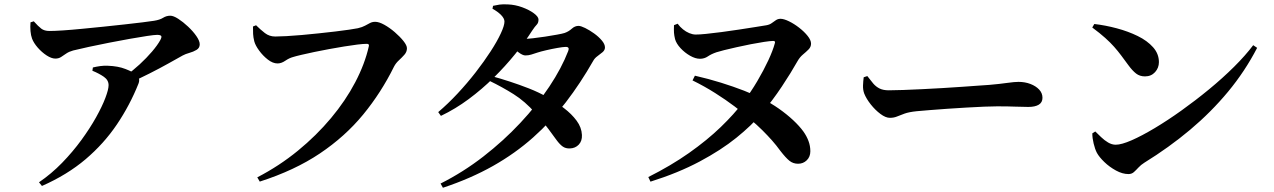

<svg xmlns="http://www.w3.org/2000/svg" viewBox="-20 -816 5950 897"><path d="M563.7 -459.4Q600.2 -485.5 632.7 -515.5Q665.1 -545.5 690.4 -575.1Q715.7 -604.8 728.6 -628.2Q737.1 -643.7 732.8 -648.4Q728.4 -653.1 713.9 -653.1Q701.8 -653.1 667.4 -648Q633 -642.9 586.7 -634.6Q540.5 -626.3 490.6 -616.6Q440.7 -606.9 396.1 -597.2Q351.5 -587.5 321.6 -580.1Q302.6 -574.9 289.5 -565.9Q276.4 -556.9 265.2 -549.6Q254 -542.3 238.6 -542.3Q220.6 -542.3 197.9 -557Q175.3 -571.8 156.4 -593.4Q137.5 -615.1 129.8 -635.4Q124.2 -650.6 122.5 -670.7Q120.7 -690.7 122.5 -711.6L137.8 -716.4Q158.8 -692.9 173 -682.1Q187.2 -671.3 211.1 -671.3Q234.3 -671.3 273.8 -673.9Q313.3 -676.5 362.3 -681.3Q411.4 -686.1 463.1 -691.3Q514.8 -696.6 562 -701.9Q609.2 -707.1 645.6 -711.6Q682.1 -716.1 699.4 -718.9Q726.5 -723.1 742 -732.9Q757.6 -742.6 775.6 -742.6Q790.2 -742.6 812.8 -728.1Q835.4 -713.5 858.5 -691.8Q881.7 -670.1 897.4 -647.5Q913.1 -624.9 913.1 -608.9Q913.1 -591.8 898.1 -582.9Q883.1 -574 864.6 -568.9Q846.2 -563.7 833.7 -556.9Q807.3 -542.3 767.3 -519.8Q727.2 -497.3 679.3 -473.1Q631.4 -449 580.4 -425.8ZM162.2 35.6Q220 -3.8 270 -55.2Q320 -106.7 360.1 -161.7Q400.2 -216.6 428.7 -267.7Q457.2 -318.7 472.2 -358.4Q487.3 -398.1 487.3 -418.1Q487.3 -441.8 465.3 -457.2Q443.2 -472.6 411.6 -485.5L414 -500.8Q431.2 -504.9 448.3 -507.3Q465.5 -509.7 483.8 -508.8Q531.6 -507.2 566.3 -493.6Q601 -480 613.4 -469.5Q624.3 -460.7 628.5 -450.6Q632.7 -440.4 627 -425.4Q586.6 -324.2 526.1 -234.6Q465.6 -145 379.9 -72.1Q294.1 0.7 175.9 52.8Z M1182 12.5Q1284.7 -40.7 1371.6 -111.8Q1458.5 -182.9 1526.6 -264.4Q1594.7 -345.9 1639.6 -431.6Q1684.5 -517.2 1703 -599.2Q1704.8 -605.9 1702.1 -608.5Q1699.4 -611.2 1694.1 -611.2Q1677.3 -611.2 1649.5 -607.8Q1621.8 -604.4 1587.5 -598.8Q1553.2 -593.2 1517.3 -586.6Q1481.4 -580.1 1448.4 -573.1Q1415.4 -566.1 1389.1 -560Q1362.8 -553.9 1348.8 -549.5Q1331.2 -544.8 1312.8 -532.2Q1294.4 -519.6 1276.7 -519.6Q1254.5 -519.6 1231.4 -537.6Q1208.3 -555.5 1190.7 -579.7Q1173 -603.9 1168 -622.7Q1163.3 -641.7 1162.5 -657.2Q1161.7 -672.7 1161.9 -692.2L1176.3 -698Q1197 -677.4 1217.7 -661.4Q1238.5 -645.4 1265.9 -645.4Q1286 -645.4 1318.2 -647.2Q1350.5 -649 1389.6 -652.4Q1428.6 -655.8 1469 -660.2Q1509.4 -664.6 1546.1 -668.8Q1582.9 -673.1 1610.8 -677.3Q1638.7 -681.4 1651.8 -684.1Q1672.8 -689 1685.5 -696.1Q1698.3 -703.1 1708.9 -708.6Q1719.6 -714.1 1732.9 -714.1Q1750.6 -714.1 1775.3 -700.4Q1800 -686.7 1824.3 -665.8Q1848.6 -644.8 1864.9 -624.4Q1881.2 -603.9 1881.2 -590.5Q1881.2 -573.7 1869.3 -560.3Q1857.5 -547 1843.4 -534Q1829.2 -521 1820.8 -504.8Q1760.8 -383.2 1676.5 -280.6Q1592.2 -178.1 1474.2 -98.9Q1356.1 -19.7 1193.6 32.4Z M2038.3 41.5Q2143.8 -11.5 2238.1 -84.7Q2332.4 -157.9 2410.7 -241.6Q2489.1 -325.3 2546.6 -411.7Q2604 -498.1 2634.7 -577.8Q2642.4 -597.4 2622.5 -596.9Q2610 -596.6 2583.9 -592Q2557.8 -587.4 2531.7 -581.3Q2505.6 -575.2 2491 -570.4Q2475 -565.2 2462.2 -561.1Q2449.4 -557 2434.5 -557Q2422.1 -557 2403.2 -571Q2384.2 -585 2363.9 -602.4L2382.2 -638.2Q2398.7 -635.9 2409.1 -635.1Q2419.5 -634.4 2430 -634.4Q2442.7 -634.4 2469.4 -637.2Q2496.2 -640.1 2526.6 -644.8Q2557.1 -649.5 2582.3 -654.1Q2607.6 -658.7 2617.6 -661.9Q2636.7 -668.6 2651.2 -681.8Q2665.8 -695.1 2682.6 -695.1Q2693.5 -695.1 2713.9 -685.1Q2734.3 -675 2755.5 -659.8Q2776.7 -644.6 2791.5 -627.1Q2806.3 -609.6 2806.3 -594.3Q2806.3 -581.9 2795.3 -572.4Q2784.2 -562.9 2771.3 -553.7Q2758.4 -544.5 2751.7 -532.2Q2692.2 -427.7 2623.5 -338.2Q2554.8 -248.7 2471 -174.1Q2387.2 -99.4 2283.3 -40.7Q2179.3 18 2049.2 61.2ZM2642.6 -122.5Q2622.6 -121.8 2609 -131.4Q2595.3 -141.1 2580.3 -161.4Q2565.3 -181.7 2542.4 -213.1Q2519.5 -244.4 2481 -288.1Q2432.5 -342.8 2379.6 -376Q2326.8 -409.2 2266.4 -438.5L2280.9 -459.2Q2316.8 -449.5 2360.7 -435.2Q2404.6 -421 2450.8 -403Q2496.9 -384.9 2535.9 -362.7Q2577.3 -339.3 2614.1 -311.4Q2650.8 -283.5 2674 -252Q2697.2 -220.5 2698.7 -185.5Q2700.1 -157.4 2683.9 -140.3Q2667.7 -123.3 2642.6 -122.5ZM2027.3 -292.3Q2073.3 -331.3 2118.1 -379.4Q2162.9 -427.5 2202.5 -478.4Q2242 -529.4 2272.2 -576Q2302.5 -622.7 2319.6 -659.6Q2336.8 -696.4 2336.8 -715.3Q2336.8 -729.8 2320.9 -746Q2304.9 -762.2 2280.8 -775.1L2283.5 -788.8Q2297.9 -792.2 2313.5 -794.5Q2329.1 -796.7 2353.1 -795.4Q2387 -794 2419.8 -782Q2452.6 -769.9 2474.2 -753.9Q2495.8 -737.8 2495.8 -724.7Q2495.8 -709 2487.5 -700.7Q2479.2 -692.4 2466.1 -672.7Q2432.1 -619.4 2386.6 -563.2Q2341 -506.9 2286.4 -453Q2231.8 -399.1 2169.8 -353.1Q2107.9 -307.1 2039.9 -274.6Z M3008.8 11.1Q3114.3 -41.7 3199.1 -101.4Q3283.8 -161.2 3347.2 -222.3Q3410.5 -283.5 3451.6 -338Q3487.9 -385.9 3518.1 -437.1Q3548.2 -488.3 3569.7 -534.5Q3591.1 -580.8 3599.7 -613Q3602 -619.1 3600.1 -621.9Q3598.3 -624.8 3592.2 -624.8Q3577.9 -624.5 3549.8 -620.3Q3521.8 -616.1 3488.1 -609.5Q3454.5 -602.9 3421.5 -595.5Q3388.4 -588.2 3363.2 -581.8Q3337.9 -575.3 3327.1 -571.8Q3302.9 -563.5 3286.8 -552.4Q3270.7 -541.4 3250.2 -541.4Q3228.7 -541.4 3203.7 -555.7Q3178.7 -570.1 3159.3 -591.1Q3139.8 -612.2 3133.8 -633.1Q3129.8 -649.9 3128.8 -662.9Q3127.9 -676 3128.8 -698.4L3145.9 -705.2Q3157 -690.1 3170.9 -678.9Q3184.7 -667.7 3200 -661.3Q3215.3 -654.9 3229.4 -654.6Q3246.3 -654.4 3278.9 -657.7Q3311.5 -661.1 3351.1 -666.2Q3390.8 -671.4 3431 -677.6Q3471.3 -683.8 3505.7 -689.2Q3540.1 -694.6 3560.4 -698Q3575.8 -700.7 3585.8 -708.3Q3595.9 -715.9 3605.3 -722Q3614.7 -728.2 3626.6 -728.2Q3641.9 -728.2 3665.8 -716.6Q3689.8 -705 3713.5 -686.6Q3737.2 -668.2 3753.1 -648.3Q3769.1 -628.4 3769.1 -612.1Q3769.1 -596.6 3757.4 -584.9Q3745.8 -573.3 3731.1 -561.1Q3716.5 -548.9 3706 -530.4Q3675.8 -476.7 3632.7 -411.8Q3589.6 -346.9 3537.1 -284.3Q3492.2 -230.6 3420.6 -172.7Q3349 -114.8 3248.9 -61.5Q3148.7 -8.1 3018.9 32.7ZM3708.6 -51Q3685.3 -51 3668.1 -64.9Q3650.8 -78.8 3625.6 -111.4Q3607.4 -136.6 3587.2 -159.4Q3567 -182.2 3542 -207.2Q3517 -232.2 3481.5 -262Q3453 -287.9 3412 -318.8Q3371 -349.7 3321.1 -381.3Q3271.2 -412.9 3215.4 -440.3L3226.5 -462.4Q3290.3 -447.8 3348.7 -429.6Q3407 -411.4 3456.2 -392.3Q3505.4 -373.1 3541 -354.5Q3581.9 -334.3 3618.9 -308.3Q3655.8 -282.3 3685.5 -254.6Q3715.2 -226.8 3733.3 -201.7Q3748.7 -180.1 3757.2 -157.2Q3765.8 -134.2 3765.8 -109.5Q3765.8 -83.4 3749.1 -67.2Q3732.4 -51 3708.6 -51Z M4137.4 -265.5Q4117.6 -265.5 4093.3 -283.7Q4068.9 -301.9 4048.1 -328.2Q4027.3 -354.6 4017.6 -378.8Q4011.2 -396.2 4011.9 -416.6Q4012.7 -436.9 4015.1 -455L4032 -460.6Q4046.8 -440.9 4059.6 -425.9Q4072.4 -410.9 4089.3 -402.5Q4106.2 -394.1 4132.2 -394.1Q4159 -394.1 4199.7 -395.6Q4240.3 -397.1 4287.9 -399.4Q4335.5 -401.6 4384.2 -404.6Q4432.9 -407.6 4476.8 -410.6Q4520.6 -413.6 4553.5 -416.1Q4586.5 -418.6 4601.6 -419.4Q4651.6 -423.8 4685.7 -428.7Q4719.9 -433.5 4738.2 -433.5Q4768.5 -433.5 4793.9 -423.8Q4819.3 -414.1 4834.8 -397.6Q4850.3 -381.1 4850.3 -359.1Q4850.3 -337.5 4833 -326.9Q4815.7 -316.4 4783.9 -316.4Q4754.6 -316.4 4723.1 -317.8Q4691.7 -319.2 4638.5 -319.2Q4615.7 -319.2 4578.3 -317.7Q4540.9 -316.2 4495.7 -313.5Q4450.6 -310.9 4406 -307.8Q4361.5 -304.6 4323.3 -301.6Q4285.1 -298.6 4262.4 -296.4Q4226.4 -292.6 4206.1 -285.3Q4185.7 -278.1 4171 -271.8Q4156.2 -265.5 4137.4 -265.5Z M5252.1 -2.8Q5223.9 -2.8 5193.6 -19.4Q5163.2 -36 5139.3 -59.1Q5115.4 -82.2 5104.7 -101.7Q5095.5 -119.3 5089.3 -145.6Q5083 -171.8 5083.2 -193L5097 -201.8Q5108.9 -190.3 5124 -175.6Q5139.2 -160.8 5156.9 -150.3Q5174.6 -139.9 5192.5 -139.9Q5219.4 -139.9 5266.8 -160.6Q5314.1 -181.3 5374.4 -217.3Q5434.7 -253.3 5500 -300Q5565.3 -346.6 5628.7 -398.8Q5692.2 -451 5745.6 -504.1Q5799 -557.2 5834.8 -604.9L5853.2 -592.5Q5796.6 -483.2 5717.5 -387.7Q5638.4 -292.3 5540.1 -209.7Q5441.8 -127.2 5326 -55.7Q5310.3 -45.9 5299 -33.6Q5287.8 -21.4 5277.5 -12.1Q5267.2 -2.8 5252.1 -2.8ZM5329.2 -459.1Q5304.7 -459.1 5287.6 -472.5Q5270.4 -485.8 5251.1 -512.2Q5233.1 -536.8 5217.9 -557.1Q5202.7 -577.4 5185.2 -597.2Q5167.8 -617 5143.5 -638.7Q5119.3 -660.5 5082.9 -687.5L5092.5 -703.9Q5143.9 -698 5197.2 -683.8Q5250.5 -669.6 5295.2 -647.7Q5339.9 -625.8 5367.1 -595.2Q5394.3 -564.6 5394.3 -525.7Q5394.3 -498.9 5376.3 -479Q5358.2 -459.1 5329.2 -459.1Z"/></svg>

Font: Noto Serif SC ExtraLight
Style: Regular
Weight: 200
Designer: Ryoko NISHIZUKA 西塚涼子 (kana & ideographs); Frank Grießhammer (Latin, Greek & Cyrillic); Wenlong ZHANG 张文龙 (bopomofo); San
Foundry: Adobe
Version: Version 2.002-H1;hotconv 1.1.0;makeotfexe 2.6.0